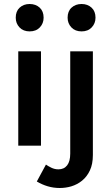

<svg xmlns="http://www.w3.org/2000/svg" viewBox="-20 -732 559 965"><path d="M59.1 -643.1Q59.1 -675.3 78.6 -693.4Q98.6 -711.9 128.9 -711.9Q159.7 -711.9 179.7 -693.4Q199.2 -675.3 199.2 -643.1Q199.2 -614.3 180.2 -594.2Q161.1 -574.2 128.9 -574.2Q97.2 -574.2 78.1 -594.2Q59.1 -614.3 59.1 -643.1ZM71.8 -474.1H186V0H71.8ZM446.8 46.9Q446.8 93.3 431.6 125Q417 156.2 392.1 176.3Q368.7 195.3 338.4 204.6Q310.5 212.9 279.8 212.9Q248.5 212.9 219.2 204.1Q191.4 195.8 165 180.2L210.9 95.2Q220.2 102.1 237.8 110.8Q254.4 119.1 273.9 119.1Q301.8 119.1 317.4 99.1Q333 79.1 333 40V-474.1H446.8ZM319.8 -643.1Q319.8 -675.3 339.4 -693.4Q359.4 -711.9 390.1 -711.9Q420.4 -711.9 440.4 -693.4Q460 -675.3 460 -643.1Q460 -614.3 440.9 -594.2Q421.9 -574.2 390.1 -574.2Q357.9 -574.2 338.9 -594.2Q319.8 -614.3 319.8 -643.1Z"/></svg>

Font: Post Grotesk Medium
Style: Medium
Weight: 500
Version: Version 1.0